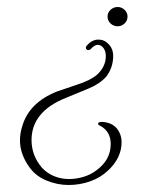

<svg xmlns="http://www.w3.org/2000/svg" viewBox="-20 -378 415 548"><path d="M316 -303Q304 -303 295.5 -311Q287 -319 287 -331Q287 -342 295.5 -350Q304 -358 316 -358Q327 -358 335.5 -350Q344 -342 344 -331Q344 -319 335.5 -311Q327 -303 316 -303ZM176 150Q143 150 112 137Q81 124 63 98Q37 61 37 23Q37 3 43 -16Q62 -85 143 -117L199 -136Q237 -148 256 -164Q282 -187 282 -218Q282 -231 276 -240Q269 -250 259 -250Q250 -250 239 -238Q236 -235 233 -235Q225 -235 225 -243Q225 -245 227 -247Q242 -265 261 -265Q278 -265 290 -252Q303 -239 303 -218Q303 -185 283 -159Q264 -138 232 -125L169 -99Q70 -60 70 22Q70 66 100 101Q115 117 135 125Q155 133 177 133Q197 133 217.5 127Q238 121 254 109Q296 79 296 33Q296 -3 266 -19Q260 -21 260 -25Q260 -30 271 -30Q298 -29 313 -12Q327 5 327 28Q327 73 288 109Q267 129 237.5 139.5Q208 150 176 150Z"/></svg>

Font: Puppies Play
Style: Regular
Weight: 400
Designer: Robert E. Leuschke
Foundry: Robert E. Leuschke
Version: Version 1.010; ttfautohint (v1.8.3)